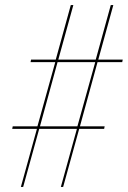

<svg xmlns="http://www.w3.org/2000/svg" viewBox="-20 -734 502 754"><path d="M62 0 125 -228H28L30 -238H127L197 -490H100L102 -500H199L258 -714H268L209 -500H356L415 -714H425L366 -500H462L460 -490H363L294 -238H391L389 -228H291L228 0H219L282 -228H134L71 0ZM137 -238H284L354 -490H206Z"/></svg>

Font: Noto Serif Display ExtraCondensed SemiBold
Style: Italic
Weight: 600
Width: 2
Italic angle: -12°
Designer: Monotype Design Team
Foundry: Monotype Imaging Inc.
Version: Version 2.009